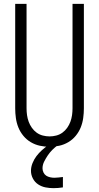

<svg xmlns="http://www.w3.org/2000/svg" viewBox="-20 -755 515 998"><path d="M238 8Q212 8 187 2.5Q162 -3 140 -16Q118 -29 101.5 -49Q85 -69 75.5 -92.5Q66 -116 62.5 -141.5Q59 -167 59 -192V-735H118V-192Q118 -174 120.5 -156.5Q123 -139 129 -122.5Q135 -106 145.5 -91Q156 -76 170.5 -65.5Q185 -55 202.5 -50.5Q220 -46 238 -46Q255 -46 272.5 -50.5Q290 -55 304.5 -65.5Q319 -76 329.5 -91Q340 -106 346 -122.5Q352 -139 354.5 -156.5Q357 -174 357 -192V-735H416V-192Q416 -167 412.5 -141.5Q409 -116 399.5 -92.5Q390 -69 373.5 -49Q357 -29 335 -16Q313 -3 288 2.5Q263 8 238 8ZM258 223Q237 223 216.5 219Q196 215 178.5 203.5Q161 192 151 173Q141 154 141 133Q141 113 149 93Q157 73 169.5 56.5Q182 40 197.5 26Q213 12 230 0L242 -8H280V0Q265 11 252 24Q239 37 228.5 52.5Q218 68 209.5 85Q201 102 201 120Q201 131 206 141.5Q211 152 220 158Q229 164 240.5 166.5Q252 169 263 169Q274 169 285 167.5Q296 166 307 165V219Q295 221 282.5 222Q270 223 258 223Z"/></svg>

Font: Iosevka QP Light
Style: Regular
Weight: 300
Designer: Belleve Invis
Foundry: Belleve Invis
Version: Version 20.0.0; ttfautohint (v1.8.4)